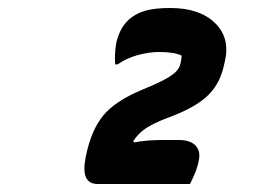

<svg xmlns="http://www.w3.org/2000/svg" viewBox="-20 -815 640 480"><path d="M455 -355H224Q181 -355 194 -421L195 -426Q208 -489 237.5 -525.5Q267 -562 334 -590Q373 -606 393 -617Q413 -628 421 -637Q429 -646 431 -655Q434 -667 434 -676Q416 -685 378 -685Q353 -685 325 -677.5Q297 -670 274 -654H268Q267 -662 267.5 -676.5Q268 -691 270 -704Q273 -721 281 -737.5Q289 -754 302 -766Q319 -781 342.5 -788Q366 -795 406 -795Q479 -795 517.5 -757.5Q556 -720 542 -661L539 -648Q528 -601 495 -572Q462 -543 398 -520Q364 -507 345 -494.5Q326 -482 313 -462L316 -459Q345 -465 388 -465H427Q456 -465 469 -451Q482 -437 477 -414Q474 -398 468 -383.5Q462 -369 455 -355Z"/></svg>

Font: Recursive Mn Csl St XBd
Style: Italic
Weight: 800
Italic angle: -15°
Monospace: yes
Version: Version 1.079;hotconv 1.0.112;makeotfexe 2.5.65598; ttfautoh